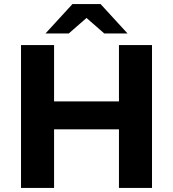

<svg xmlns="http://www.w3.org/2000/svg" viewBox="-20 -921 848 941"><path d="M725 -700V0H563V-287H245V0H83V-700H245V-424H563V-700ZM491 -757 404 -833 317 -757H203L335 -901H473L605 -757Z"/></svg>

Font: CMG Sans
Style: Bold
Weight: 700
Designer: Julieta Ulanovsky
Foundry: Julieta Ulanovsky
Version: Version 7.200